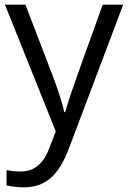

<svg xmlns="http://www.w3.org/2000/svg" viewBox="-20 -555 544 815"><path d="M1 -535.2H87.9L205.1 -230Q243.7 -125.5 252.9 -79.1H256.8Q263.2 -104 283.4 -164.3Q303.7 -224.6 416 -535.2H502.9L272.9 74.2Q238.8 164.6 193.1 202.4Q147.5 240.2 81.1 240.2Q43.9 240.2 7.8 231.9V167Q34.7 172.9 67.9 172.9Q151.4 172.9 187 79.1L216.8 2.9Z"/></svg>

Font: f07869316
Style: Regular
Weight: 400
Foundry: Ascender Corporation
Version: Version 1.10